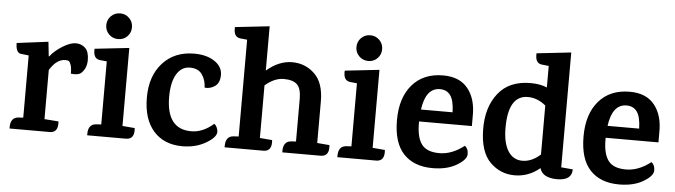

<svg xmlns="http://www.w3.org/2000/svg" viewBox="-46 -900 3870 1101"><g transform="rotate(5 1888.5 -349.5)"><path d="M412 -352Q395 -339 355 -344Q355 -377 349 -394.5Q343 -412 336 -415.5Q329 -419 317 -419Q267 -419 227 -354V-71L308 -65Q314 0 263 0H32Q32 0 32 -8Q32 -63 76 -67L105 -69V-427L61 -432Q30 -435 30 -492L211 -515L220 -432H223Q247 -464 291.5 -492Q336 -520 368.5 -520Q401 -520 423 -499Q445 -478 445 -429.5Q445 -381 412 -352Z M702 0H479V-8Q479 -63 523 -67L554 -69V-432L515 -436Q474 -440 478 -498L676 -520V-71L747 -65Q753 0 702 0ZM681 -639Q681 -608 660 -586.5Q639 -565 607.5 -565Q576 -565 554.5 -586.5Q533 -608 533 -639Q533 -670 554.5 -691.5Q576 -713 607 -713Q638 -713 659.5 -691.5Q681 -670 681 -639Z M1050 -520Q1122 -520 1167.5 -489.5Q1213 -459 1213 -412Q1213 -365 1185 -346Q1157 -327 1126 -331Q1125 -374 1103 -406Q1081 -438 1032.5 -438Q984 -438 956 -391.5Q928 -345 928 -261Q928 -75 1071 -75Q1138 -75 1199 -129Q1209 -123 1215 -109Q1221 -95 1221 -85Q1221 -53 1162.5 -19Q1104 15 1028 15Q922 15 861.5 -53.5Q801 -122 801 -246Q801 -370 869 -445Q937 -520 1050 -520Z M1823 0H1602V-8Q1602 -63 1646 -67L1675 -69V-315Q1675 -374 1651 -397Q1627 -420 1574 -420Q1521 -420 1467 -374V-71L1538 -65Q1544 0 1493 0H1270V-8Q1270 -63 1314 -67L1345 -69V-626L1306 -630Q1265 -634 1269 -692L1467 -714V-459Q1538 -520 1614 -520Q1690 -520 1743.5 -468.5Q1797 -417 1797 -310V-71L1868 -65Q1874 0 1823 0Z M2142 0H1919V-8Q1919 -63 1963 -67L1994 -69V-432L1955 -436Q1914 -440 1918 -498L2116 -520V-71L2187 -65Q2193 0 2142 0ZM2121 -639Q2121 -608 2100 -586.5Q2079 -565 2047.5 -565Q2016 -565 1994.5 -586.5Q1973 -608 1973 -639Q1973 -670 1994.5 -691.5Q2016 -713 2047 -713Q2078 -713 2099.5 -691.5Q2121 -670 2121 -639Z M2368 -245V-234Q2368 -153 2397.5 -113.5Q2427 -74 2499.5 -74Q2572 -74 2642 -129Q2662 -114 2662 -82.5Q2662 -51 2606.5 -18Q2551 15 2468 15Q2360 15 2300.5 -48.5Q2241 -112 2241 -241.5Q2241 -371 2305.5 -445.5Q2370 -520 2483 -520Q2579 -520 2626.5 -460Q2674 -400 2672 -302V-245ZM2472 -440Q2390 -440 2373 -314H2555Q2553 -382 2532 -411Q2511 -440 2472 -440Z M3270 -48Q3270 16 3185.5 16Q3101 16 3085 -39Q3021 15 2939.5 15Q2858 15 2799 -43.5Q2740 -102 2738 -230Q2736 -358 2799.5 -439Q2863 -520 2986 -520Q3041 -520 3081 -503V-627L3042 -631Q3001 -635 3005 -693L3203 -715V-54ZM2978 -439Q2865 -439 2865 -252Q2865 -166 2894.5 -119Q2924 -72 2977.5 -72Q3031 -72 3081 -117V-399Q3033 -439 2978 -439Z M3442 -245V-234Q3442 -153 3471.5 -113.5Q3501 -74 3573.5 -74Q3646 -74 3716 -129Q3736 -114 3736 -82.5Q3736 -51 3680.5 -18Q3625 15 3542 15Q3434 15 3374.5 -48.5Q3315 -112 3315 -241.5Q3315 -371 3379.5 -445.5Q3444 -520 3557 -520Q3653 -520 3700.5 -460Q3748 -400 3746 -302V-245ZM3546 -440Q3464 -440 3447 -314H3629Q3627 -382 3606 -411Q3585 -440 3546 -440Z"/></g></svg>

Font: Karma
Style: Bold
Weight: 700
Designer: Joana Correia
Foundry: Indian Type Foundry
Version: Version 1.202;PS 1.0;hotconv 1.0.78;makeotf.lib2.5.61930; tt